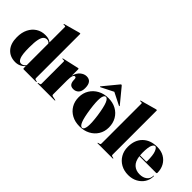

<svg xmlns="http://www.w3.org/2000/svg" viewBox="36 -1479 2213 2213"><g transform="rotate(45 1142.0 -372.5)"><path d="M17.5 -208.5Q17.5 -284 45.2 -340Q73 -396 122 -427Q171 -458 234.5 -458Q297 -458 326.5 -430V-683Q326.5 -691 318 -691H298.5Q292.5 -691 292.5 -695.5Q292.5 -698.5 297.5 -700L487 -752.5Q497 -755 500.5 -755Q507.5 -755 507.5 -748V-32Q507.5 -15.5 519.5 -13L538.5 -8.5Q544.5 -7 544.5 -4Q544.5 0 539.5 0H338.5Q326.5 0 326.5 -11V-43.5Q277.5 10 207.5 10Q120.5 10 69 -47.2Q17.5 -104.5 17.5 -208.5ZM201.5 -223.5Q201.5 -111.5 219 -68.2Q236.5 -25 266.5 -25Q300.5 -25 326.5 -59V-412Q311 -435 281.5 -435Q257.5 -435 239.5 -417.8Q221.5 -400.5 211.5 -354.8Q201.5 -309 201.5 -223.5Z M779.5 -447V-339Q794.5 -398 830.5 -428Q866.5 -458 906.5 -458Q990.5 -458 990.5 -349Q990.5 -295 965 -269Q939.5 -243 901 -243Q865.5 -243 849.5 -262.2Q833.5 -281.5 831.5 -318L830.5 -337Q830 -348 826 -355Q822 -362 811.5 -362Q797.5 -362 788.5 -339Q779.5 -316 779.5 -265V-37Q779.5 -21.5 792.5 -18L841.5 -8Q846.5 -7 846.5 -4Q846.5 0 840.5 0H567.5Q561.5 0 561.5 -4Q561.5 -7.5 568.5 -9L586.5 -13Q598.5 -15.5 598.5 -29V-391Q598.5 -401 590.5 -401H568.5Q563.5 -401 563.5 -405Q563.5 -408.5 569.5 -410L759.5 -453Q764 -454 766.8 -454.5Q769.5 -455 772.5 -455Q779.5 -455 779.5 -447Z M1261.5 -458Q1333 -458 1387.8 -428Q1442.5 -398 1473.5 -344.8Q1504.5 -291.5 1504.5 -222Q1504.5 -154 1472.2 -101.8Q1440 -49.5 1383.5 -19.8Q1327 10 1253.5 10Q1182 10 1127.2 -19.5Q1072.5 -49 1041.5 -101.2Q1010.5 -153.5 1010.5 -222Q1010.5 -290 1043.2 -343.2Q1076 -396.5 1132.8 -427.2Q1189.5 -458 1261.5 -458ZM1290 0Q1316.5 -4 1323 -60Q1329.5 -116 1313.5 -231Q1296.5 -346 1275.5 -398.2Q1254.5 -450.5 1226.5 -446.5Q1200.5 -442 1194.2 -386.5Q1188 -331 1204 -216Q1220.5 -101 1241.5 -48.5Q1262.5 4 1290 0ZM1108 -481Q1102 -478.5 1099.5 -480.5Q1096.5 -483.5 1100 -488L1247 -666.5Q1253 -673 1257.5 -673Q1262 -673 1268 -666.5L1415 -488Q1419 -483 1415.5 -480.5Q1413.5 -478.5 1407.5 -481L1257.5 -556.5Z M1755.5 -748V-32Q1755.5 -15.5 1767.5 -13L1786.5 -8.5Q1792.5 -7 1792.5 -4Q1792.5 0 1787.5 0H1542.5Q1537.5 0 1537.5 -4Q1537.5 -7 1543.5 -8.5L1562.5 -13Q1574.5 -15.5 1574.5 -32V-683Q1574.5 -691 1566 -691H1546.5Q1540.5 -691 1540.5 -695.5Q1540.5 -698.5 1545.5 -700L1735 -752.5Q1745 -755 1748.5 -755Q1755.5 -755 1755.5 -748Z M2269.5 -248Q2269.5 -236 2255.5 -236H1986.5Q1996.5 -159.5 2036 -124.2Q2075.5 -89 2135.5 -89Q2191 -89 2225.8 -116.8Q2260.5 -144.5 2260.5 -191Q2260.5 -195 2263.5 -195Q2267.5 -195 2267.5 -190Q2267.5 -133 2238.8 -87.8Q2210 -42.5 2160.5 -16.2Q2111 10 2048.5 10Q1980.5 10 1928 -19Q1875.5 -48 1845.5 -99.5Q1815.5 -151 1815.5 -218Q1815.5 -330.5 1881 -394.2Q1946.5 -458 2056.5 -458Q2122 -458 2169.8 -430.5Q2217.5 -403 2243.5 -355.5Q2269.5 -308 2269.5 -248ZM1983.5 -287Q1983.5 -266.5 1985.5 -248H2081.5Q2090.5 -248 2090.5 -259Q2090.5 -359.5 2072.2 -403.2Q2054 -447 2034.5 -447Q2014.5 -447 1999 -413.2Q1983.5 -379.5 1983.5 -287Z"/></g></svg>

Font: Fraunces 144pt S000 Black
Style: Regular
Weight: 900
Version: Version 1.000; ttfautohint (v1.8.3)